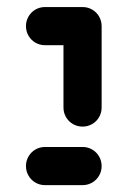

<svg xmlns="http://www.w3.org/2000/svg" viewBox="-20 -539 371 559"><path d="M55.6 -463Q55.6 -478.1 63 -490.9Q70.4 -503.7 83.1 -511.1Q95.9 -518.5 111.1 -518.5H220.4Q235.6 -518.5 248.3 -511.1Q261.1 -503.7 268.5 -490.9Q275.9 -478.1 275.9 -463Q275.9 -447.8 268.5 -435Q261.1 -422.2 248.3 -414.8Q235.6 -407.4 220.4 -407.4H111.1Q95.9 -407.4 83.1 -414.8Q70.4 -422.2 63 -435Q55.6 -447.8 55.6 -463ZM220.4 -518.5Q235.6 -518.5 248.3 -511.1Q261.1 -503.7 268.5 -490.9Q275.9 -478.1 275.9 -463V-225.9Q275.9 -210.7 268.5 -198Q261.1 -185.2 248.3 -177.8Q235.6 -170.4 220.4 -170.4Q205.2 -170.4 192.4 -177.8Q179.6 -185.2 172.2 -198Q164.8 -210.7 164.8 -225.9V-463Q164.8 -478.1 172.2 -490.9Q179.6 -503.7 192.4 -511.1Q205.2 -518.5 220.4 -518.5ZM55.6 -55.6Q55.6 -70.7 63 -83.5Q70.4 -96.3 83.1 -103.7Q95.9 -111.1 111.1 -111.1H220.4Q235.6 -111.1 248.3 -103.7Q261.1 -96.3 268.5 -83.5Q275.9 -70.7 275.9 -55.6Q275.9 -40.4 268.5 -27.6Q261.1 -14.8 248.3 -7.4Q235.6 0 220.4 0H111.1Q95.9 0 83.1 -7.4Q70.4 -14.8 63 -27.6Q55.6 -40.4 55.6 -55.6Z"/></svg>

Font: 26F Galaxy Sans
Style: Regular
Weight: 400
Designer: C₂₉H₂₅N₃O₅
Version: Version 1.100;FEAKit 1.0